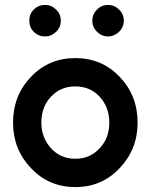

<svg xmlns="http://www.w3.org/2000/svg" viewBox="-20 -748 611 780"><path d="M163 -728Q136 -728 117 -709Q99 -691 99 -664Q99 -637 117 -619Q136 -600 163 -600Q189 -600 208 -619Q227 -637 227 -664Q227 -691 208 -709Q189 -728 163 -728ZM419 -728Q392 -728 374 -709Q355 -690 355 -664Q355 -638 374 -619Q393 -600 419 -600Q444 -600 464 -619Q483 -638 483 -664Q483 -690 464 -709Q445 -728 419 -728ZM286 -397Q346 -397 385 -355Q424 -312 424 -250Q424 -219 414.5 -193Q405 -167 385 -146Q346 -103 286 -103Q226 -103 187 -146Q148 -189 148 -250Q148 -281 157.5 -307.5Q167 -334 187 -355Q226 -397 286 -397ZM286 -512Q178 -512 106 -436Q33 -360 33 -250Q33 -141 106 -65Q178 12 286 12Q394 12 466 -65Q539 -141 539 -250Q539 -360 466 -436Q394 -512 286 -512Z"/></svg>

Font: Unageo
Style: SemiBold
Weight: 600
Designer: Richard Sepsi
Foundry: Richard Sepsi
Version: Version 2.000